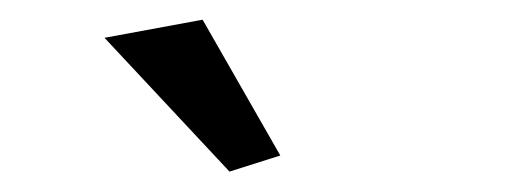

<svg xmlns="http://www.w3.org/2000/svg" viewBox="-20 -550 510 192"><path d="M209.5 -378.4 84.5 -512.2 182.6 -530.3 260.3 -394.5Z"/></svg>

Font: Lateef
Style: Bold
Weight: 700
Designer: SIL International
Foundry: SIL International
Version: Version 4.200